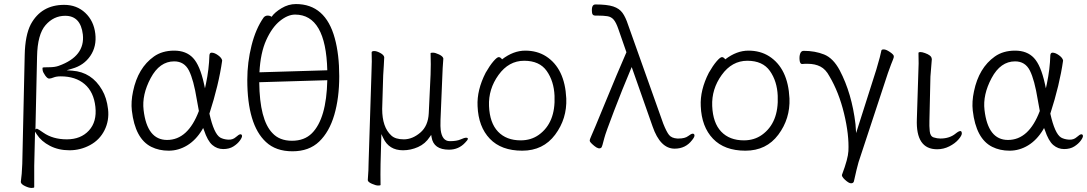

<svg xmlns="http://www.w3.org/2000/svg" viewBox="-20 -731 5367 948"><path d="M149 193Q149 197 136 197Q123 197 104 188Q85 179 83 169V165Q88 132 90 78L102 -459Q104 -557 132 -611Q184 -707 297 -707Q359 -707 401 -667.5Q443 -628 450.5 -565Q458 -502 426 -455Q394 -408 336 -392L309 -384L337 -382Q433 -375 484 -287Q507 -248 513.5 -192Q520 -136 496 -88Q472 -40 424.5 -14.5Q377 11 323 11Q269 11 226.5 -11Q184 -33 162 -67L153 -81L149 88ZM194 -76Q241 -43 310 -43Q379 -43 419 -86.5Q459 -130 451 -203.5Q443 -277 398 -315.5Q353 -354 280 -354Q258 -354 244.5 -348.5Q231 -343 222.5 -343Q214 -343 203 -358.5Q192 -374 190.5 -384.5Q189 -395 190.5 -397Q192 -399 221.5 -399Q251 -399 270 -406Q401 -453 389 -561Q378 -653 302 -653Q245 -653 205 -607Q165 -561 163 -452L155 -92L162 -96Q170 -93 194 -76Z M727 -6Q647 -46 631 -185Q626 -229 637 -280Q661 -396 740 -452Q781 -481 840 -481Q899 -481 933 -445Q967 -409 987 -318L992 -295L997 -318Q1012 -389 1014 -458Q1015 -471 1025 -471Q1039 -471 1057 -458Q1075 -445 1077 -432Q1060 -312 1014 -170Q1036 -71 1067 -52Q1083 -43 1106 -41.5Q1129 -40 1144.5 -54Q1160 -68 1167 -68Q1174 -68 1175 -60.5Q1176 -53 1164.5 -37Q1153 -21 1132.5 -8Q1112 5 1082 5Q1052 5 1028.5 -15Q1005 -35 987 -89L983 -99L978 -90Q947 -39 904 -13Q861 13 813 13Q765 13 727 -6ZM805 -40Q908 -40 962 -183Q957 -210 952 -238Q936 -337 913 -382.5Q890 -428 840 -428Q768 -428 724 -345.5Q680 -263 689 -188Q706 -40 805 -40Z M1293 -30Q1201 -115 1201 -337Q1201 -423 1222 -506.5Q1243 -590 1282 -645Q1290 -654 1301.5 -654Q1313 -654 1321 -648Q1336 -670 1370 -690.5Q1404 -711 1441 -711Q1587 -711 1633 -542Q1655 -462 1655 -354.5Q1655 -247 1630.5 -163.5Q1606 -80 1556 -32Q1506 16 1424 16Q1342 16 1293 -30ZM1520 -73Q1592 -145 1596 -335L1260 -325Q1262 -139 1325 -74Q1360 -36 1421.5 -36Q1483 -36 1520 -73ZM1261 -374 1596 -384Q1589 -659 1437 -659Q1401 -659 1362 -627.5Q1323 -596 1294.5 -533Q1266 -470 1261 -374Z M1859 183Q1857 185 1846.5 185Q1836 185 1816.5 176.5Q1797 168 1796 159V157Q1800 108 1800 70L1814 -367Q1817 -435 1815 -473Q1816 -479 1828 -479Q1840 -479 1857.5 -469.5Q1875 -460 1877 -449V-446Q1877 -433 1875 -407Q1873 -381 1872 -359L1867 -193Q1867 -103 1912 -62Q1932 -43 1974 -43Q2016 -43 2055 -76Q2094 -109 2097 -172L2106 -363Q2108 -412 2106 -468Q2106 -471 2117.5 -471Q2129 -471 2148 -462Q2167 -453 2169 -442Q2165 -392 2164 -355L2155 -139Q2154 -104 2156 -89Q2163 -34 2201 -34Q2235 -34 2254 -42.5Q2273 -51 2281 -51Q2301 -51 2277 -27Q2245 8 2197 8Q2121 8 2111 -53L2109 -65L2102 -55Q2080 -21 2044 -5Q2008 11 1970 11Q1900 11 1872 -50L1863 -69L1859 78Q1858 129 1859 183Z M2338 -207Q2334 -286 2378 -372Q2398 -407 2416 -428Q2434 -449 2442.5 -449Q2451 -449 2459 -438Q2515 -481 2573.5 -481Q2632 -481 2676 -453Q2769 -393 2776 -245Q2780 -145 2721 -66Q2662 13 2558.5 13Q2455 13 2398.5 -46Q2342 -105 2338 -207ZM2551 -38Q2602 -38 2640 -65Q2724 -125 2718 -258Q2715 -330 2679.5 -380.5Q2644 -431 2568 -431Q2492 -431 2441.5 -361Q2391 -291 2394.5 -207.5Q2398 -124 2439 -81Q2480 -38 2551 -38Z M3311 3Q3240 3 3202 -107L3099 -400L3094 -388Q3053 -291 3011.5 -182.5Q2970 -74 2964 -50Q2953 -5 2949 -2Q2937 8 2915 -10Q2893 -28 2892 -35Q2891 -42 2899 -58.5Q2907 -75 2967.5 -222.5Q3028 -370 3073 -473L3033 -588Q3022 -620 3010 -634Q2998 -648 2979 -651Q2960 -654 2930 -654H2919Q2904 -654 2903 -670Q2899 -709 2920 -709Q2978 -709 3008 -699Q3038 -689 3053.5 -667.5Q3069 -646 3081 -609L3255 -120Q3271 -80 3283.5 -64.5Q3296 -49 3324 -47H3330Q3362 -47 3377.5 -59Q3393 -71 3400.5 -71Q3408 -71 3409 -63Q3410 -55 3397 -39Q3365 3 3311 3ZM2902 -674V-675Z M3440 -207Q3436 -286 3480 -372Q3500 -407 3518 -428Q3536 -449 3544.5 -449Q3553 -449 3561 -438Q3617 -481 3675.5 -481Q3734 -481 3778 -453Q3871 -393 3878 -245Q3882 -145 3823 -66Q3764 13 3660.5 13Q3557 13 3500.5 -46Q3444 -105 3440 -207ZM3653 -38Q3704 -38 3742 -65Q3826 -125 3820 -258Q3817 -330 3781.5 -380.5Q3746 -431 3670 -431Q3594 -431 3543.5 -361Q3493 -291 3496.5 -207.5Q3500 -124 3541 -81Q3582 -38 3653 -38Z M4196 165Q4193 174 4182 174Q4171 174 4152 156.5Q4133 139 4138 130Q4167 53 4169 15Q4173 -65 4147.5 -170.5Q4122 -276 4075 -355Q4057 -389 4030.5 -402.5Q4004 -416 3968 -416H3955Q3949 -416 3941 -415H3940Q3930 -415 3928 -434Q3926 -453 3931 -466.5Q3936 -480 3948 -480Q4004 -480 4049 -462Q4094 -444 4126 -384Q4186 -270 4204 -118L4207 -74L4307 -388Q4328 -459 4332 -482Q4333 -487 4344 -487Q4355 -487 4373.5 -474.5Q4392 -462 4393 -454.5Q4394 -447 4388.5 -435Q4383 -423 4364 -370L4219 70Q4211 97 4196 165ZM4204 -117V-118Q4204 -118 4204 -117ZM4332 -482Z M4607 6Q4501 6 4507 -143L4514 -364Q4517 -418 4515 -470Q4516 -474 4524.5 -474Q4533 -474 4547 -469Q4578 -458 4580 -443V-442L4581 -440L4574 -353L4569 -135Q4568 -109 4570.5 -83.5Q4573 -58 4590 -52.5Q4607 -47 4623 -47Q4669 -47 4699 -72Q4714 -84 4722 -84Q4728 -84 4729 -73.5Q4730 -63 4713 -43Q4696 -23 4667.5 -8.5Q4639 6 4607 6Z M4879 -6Q4799 -46 4783 -185Q4778 -229 4789 -280Q4813 -396 4892 -452Q4933 -481 4992 -481Q5051 -481 5085 -445Q5119 -409 5139 -318L5144 -295L5149 -318Q5164 -389 5166 -458Q5167 -471 5177 -471Q5191 -471 5209 -458Q5227 -445 5229 -432Q5212 -312 5166 -170Q5188 -71 5219 -52Q5235 -43 5258 -41.5Q5281 -40 5296.5 -54Q5312 -68 5319 -68Q5326 -68 5327 -60.5Q5328 -53 5316.5 -37Q5305 -21 5284.5 -8Q5264 5 5234 5Q5204 5 5180.5 -15Q5157 -35 5139 -89L5135 -99L5130 -90Q5099 -39 5056 -13Q5013 13 4965 13Q4917 13 4879 -6ZM4957 -40Q5060 -40 5114 -183Q5109 -210 5104 -238Q5088 -337 5065 -382.5Q5042 -428 4992 -428Q4920 -428 4876 -345.5Q4832 -263 4841 -188Q4858 -40 4957 -40Z"/></svg>

Font: LXGW WenKai TC Light
Style: Regular
Weight: 300
Designer: LXGW / Fontworks Inc.
Foundry: LXGW / Fontworks Inc.
Version: Version 1.330